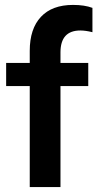

<svg xmlns="http://www.w3.org/2000/svg" viewBox="-20 -761 407 781"><path d="M226 -548V-505H339V-411H226V0H101V-411H5V-505H101V-554Q101 -644 146.5 -692.5Q192 -741 277 -741Q324 -741 356 -729V-630Q328 -637 307 -637Q226 -637 226 -548Z"/></svg>

Font: Muli
Style: Bold
Weight: 700
Designer: Vernon Adams
Foundry: Vernon Adams
Version: Version 2.001